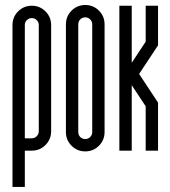

<svg xmlns="http://www.w3.org/2000/svg" viewBox="-20 -594 672 757"><path d="M77.9 -48.7H105.4Q116.6 -48.7 124.7 -56.9Q132.9 -65 132.9 -76.2V-495.2Q132.9 -506.9 124.7 -514.8Q116.6 -522.7 105.4 -522.7Q94.1 -522.7 86 -514.8Q77.9 -506.9 77.9 -495.2ZM29.2 -495.2Q29.2 -526.9 51.4 -549.1Q73.7 -571.4 105.4 -571.4Q137 -571.4 159.3 -549.1Q181.6 -526.9 181.6 -495.2V-76.2Q181.6 -44.6 159.3 -22.3Q137 0 105.4 0H77.9V142.9H29.2Z M343.6 -498.1Q343.6 -509.8 335.5 -517.7Q327.4 -525.6 316.1 -525.6Q304.5 -525.6 296.5 -517.7Q288.6 -509.8 288.6 -498.1V-73.3Q288.6 -61.6 296.5 -53.7Q304.5 -45.8 316.1 -45.8Q327.4 -45.8 335.5 -53.7Q343.6 -61.6 343.6 -73.3ZM239.9 -498.1Q239.9 -529.8 262.2 -552.1Q284.5 -574.3 316.1 -574.3Q347.8 -574.3 370.1 -552.1Q392.3 -529.8 392.3 -498.1V-73.3Q392.3 -41.6 370.1 -19.4Q347.8 2.9 316.1 2.9Q284.5 2.9 262.2 -19.4Q239.9 -41.6 239.9 -73.3Z M499.4 0H450.6V-571.4H499.4V-346.5L554.4 -429.8V-571.4H603.1V-415.2L528.5 -302.4L603.1 -189.5V0H554.4V-174.9L499.4 -258.2Z"/></svg>

Font: Marapfhont
Style: Book
Weight: 400
Version: Version 0.15